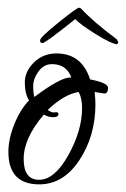

<svg xmlns="http://www.w3.org/2000/svg" viewBox="-20 -453 330 503"><path d="M253 -208 228 -212Q230 -192 230 -180Q230 -97 188 -33.5Q146 30 83 30Q2 30 2 -55Q2 -89 17.5 -127.5Q33 -166 56 -190Q45 -208 45 -237Q45 -266 69 -289.5Q93 -313 128 -313Q194 -313 216 -245Q263 -236 263 -223Q263 -208 253 -208ZM116 -285Q95 -285 81 -266Q67 -247 67 -227.5Q67 -208 70 -199Q138 -250 164 -250H167Q154 -285 116 -285ZM105 -165Q115 -158 121 -158.5Q127 -159 128 -159Q133 -159 133 -154Q133 -146 119.5 -146Q106 -146 95 -153Q42 -91 42 -36.5Q42 18 82.5 18Q123 18 159 -46.5Q195 -111 195 -170Q195 -196 186 -212Q148 -206 105 -165ZM91 -340Q85 -340 85 -347.5Q85 -355 132 -393Q179 -431 187 -433L192 -431Q223 -397 286 -350L290 -342L287 -337Q272 -338 231 -363.5Q190 -389 177 -403Q99 -340 91 -340Z"/></svg>

Font: Qwigley
Style: Regular
Weight: 400
Designer: Robert E. Leuschke
Foundry: Robert E. Leuschke
Version: Version 1.003